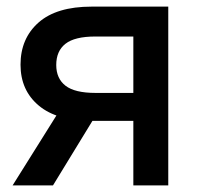

<svg xmlns="http://www.w3.org/2000/svg" viewBox="-20 -560 597 580"><path d="M488.3 0H382.8V-449.7H268.1Q205.6 -449.7 177.7 -427.7Q149.9 -405.8 149.9 -363.8Q149.9 -322.8 178 -301Q206.1 -279.3 268.6 -279.3H427.7V-194.8H258.8Q152.3 -194.8 97.2 -241Q42 -287.1 42 -364.7Q42 -443.8 96.4 -491.9Q150.9 -540 256.8 -540H488.3ZM140.1 0H18.1L171.4 -244.6H289.6Z"/></svg>

Font: V-Inter
Style: Medium-500
Weight: 500
Designer: Rasmus Andersson
Foundry: rsms
Version: Version 4.000;git-4146feb